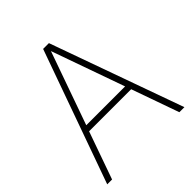

<svg xmlns="http://www.w3.org/2000/svg" viewBox="-201 -873 1007 1007"><g transform="rotate(-45 302.0 -370.0)"><path d="M16 0 280.5 -740H323.5L588.5 0H551L457.5 -264H145.5L52 0ZM157.5 -297H445.5L301.5 -703Z"/></g></svg>

Font: Encode Sans SmCnd Th
Style: Regular
Weight: 100
Width: 4
Designer: Multiple Designers
Foundry: Impallari Type
Version: Version 3.002; ttfautohint (v1.8.3) -l 8 -r 50 -G 200 -x 14 